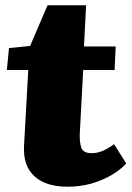

<svg xmlns="http://www.w3.org/2000/svg" viewBox="-20 -693 498 727"><path d="M14 -511 94 -519 160 -673H306L298 -517H418L414 -428H295L282 -186Q281 -154 288 -133.5Q295 -113 327 -113Q349 -113 369.5 -122Q390 -131 412 -147L458 -74Q436 -50 402 -30Q368 -10 326 2Q284 14 236 14Q154 14 110.5 -25.5Q67 -65 71 -141L87 -428H6Z"/></svg>

Font: Literata Black
Style: Italic
Weight: 900
Italic angle: -2°
Designer: Latin by Veronika Burian and Jose Scaglione. Greek by Irene Vlachou. Cyrillic by Vera Evstafieva
Foundry: TypeTogether
Version: Version 3.002